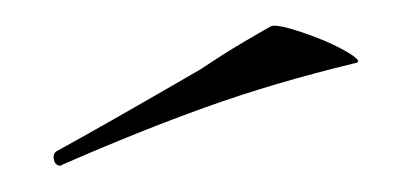

<svg xmlns="http://www.w3.org/2000/svg" viewBox="-20 -565 315 146"><path d="M26 -439Q22 -439 21 -443.5Q20 -448 23 -450Q56 -468 132 -512Q150 -524 163.5 -532Q177 -540 186 -545Q190 -547 209.5 -540.5Q229 -534 243 -526Q257 -518 250 -517Q188 -502 136.5 -483.5Q85 -465 28 -440Z"/></svg>

Font: Cormorant Unicase
Style: Regular
Weight: 400
Designer: Christian Thalmann (Catharsis Fonts)
Foundry: Catharsis Fonts
Version: Version 4.000